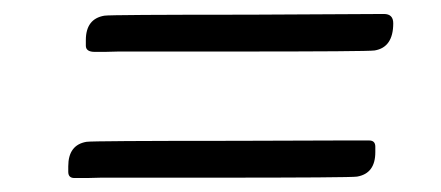

<svg xmlns="http://www.w3.org/2000/svg" viewBox="-20 -427 625 272"><path d="M101.6 -362.3V-370.1Q101.6 -400.4 127.9 -404.8Q136.7 -406.2 333.5 -406.2L523.9 -407.2Q537.1 -407.2 537.1 -394Q537.1 -359.9 510.7 -355.5Q501.5 -354 310.1 -354H147.9L128.4 -353.5H114.3Q101.6 -353.5 101.6 -362.3ZM511.7 -219.2V-211.4Q511.7 -181.2 485.8 -176.8Q477.1 -175.3 280.3 -175.3H123L103.5 -174.8H85.4Q76.7 -174.8 76.7 -183.6V-191.4Q76.7 -221.7 102.5 -226.1Q111.3 -227.5 313.5 -227.5L465.3 -228H502.9Q511.7 -228 511.7 -219.2Z"/></svg>

Font: Averia Sans Libre Light
Style: Italic
Weight: 300
Italic angle: -8.5°
Version: Version 1.002